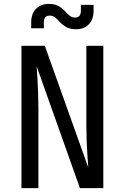

<svg xmlns="http://www.w3.org/2000/svg" viewBox="-20 -965 640 985"><path d="M90 0V-730H210L433 -105Q431 -130 428.5 -166.5Q426 -203 424.5 -243.5Q423 -284 423 -320V-730H510V0H390L168 -625Q170 -601 172 -564.5Q174 -528 175.5 -487.5Q177 -447 177 -410V0ZM370 -815Q340 -815 321 -825.5Q302 -836 289 -850Q276 -864 264 -874.5Q252 -885 235 -885Q205 -885 205 -850V-820H140V-850Q140 -895 165 -920Q190 -945 230 -945Q260 -945 279 -934.5Q298 -924 311 -910Q324 -896 336 -885.5Q348 -875 365 -875Q395 -875 395 -910V-940H460V-910Q460 -865 435.5 -840Q411 -815 370 -815Z"/></svg>

Font: JetBrainsMonoNL NF
Style: Regular
Weight: 400
Designer: Philipp Nurullin, Konstantin Bulenkov
Foundry: JetBrains
Version: Version 2.304; ttfautohint (v1.8.4.7-5d5b);Nerd Fonts 3.2.1